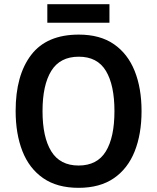

<svg xmlns="http://www.w3.org/2000/svg" viewBox="-20 -891 753 921"><path d="M659 -358Q659 -248 626 -165Q593 -82 526 -36Q459 10 357 10Q254 10 187 -36.5Q120 -83 87.5 -166Q55 -249 55 -359Q55 -530 129.5 -627.5Q204 -725 358 -725Q460 -725 526.5 -679Q593 -633 626 -550.5Q659 -468 659 -358ZM184 -358Q184 -233 226 -165Q268 -97 357 -97Q446 -97 487.5 -164.5Q529 -232 529 -358Q529 -483 488 -551Q447 -619 358 -619Q268 -619 226 -551Q184 -483 184 -358ZM505 -871V-782H207V-871Z"/></svg>

Font: Noto Sans Sinhala SemiCondensed SemiBold
Style: Regular
Weight: 600
Width: 4
Designer: Jelle Bosma - Monotype Design Team
Foundry: Monotype Imaging Inc.
Version: Version 2.006; ttfautohint (v1.8.4.7-5d5b)